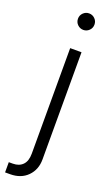

<svg xmlns="http://www.w3.org/2000/svg" viewBox="-210 -754 575 994"><g transform="rotate(20 78.0 -257.0)"><path d="M64 -515.6H126.5V74.7Q126.5 131.3 90.6 167.7Q54.7 204.1 -5.4 204.1H-32.7V147.9H-10.7Q23.9 147.9 43.9 127.4Q64 106.9 64 65.9ZM95.2 -627.4Q76.7 -627.4 63.2 -640.6Q49.8 -653.8 49.8 -672.9Q49.8 -691.9 63.2 -705.1Q76.7 -718.3 95.2 -718.3Q113.8 -718.3 127.2 -705.1Q140.6 -691.9 140.6 -672.9Q140.6 -653.8 127.2 -640.6Q113.8 -627.4 95.2 -627.4Z"/></g></svg>

Font: Inter Display Light
Style: Regular
Weight: 300
Designer: Rasmus Andersson
Foundry: rsms
Version: Version 4.000;git-a52131595